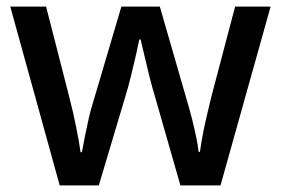

<svg xmlns="http://www.w3.org/2000/svg" viewBox="-20 -560 847 579"><path d="M447 -270Q439 -296 430.5 -330Q422 -364 415 -394.5Q408 -425 404 -441H400Q397 -425 390 -394Q383 -363 374.5 -329Q366 -295 358 -269L278 -1H160L11 -540H119L189 -267Q200 -225 209.5 -177.5Q219 -130 223 -101H227Q230 -118 235.5 -146Q241 -174 247.5 -202.5Q254 -231 260 -249L346 -540H462L546 -249Q552 -229 559 -201.5Q566 -174 571.5 -147.5Q577 -121 579 -102H583Q585 -118 590 -146Q595 -174 602.5 -206Q610 -238 617 -267L689 -540H796L645 -1H524Z"/></svg>

Font: Noto Sans Kannada Medium
Style: Regular
Weight: 500
Designer: Jelle Bosma - Monotype Design Team
Foundry: Monotype Imaging Inc.
Version: Version 2.005; ttfautohint (v1.8.4.7-5d5b)